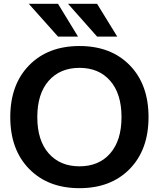

<svg xmlns="http://www.w3.org/2000/svg" viewBox="-20 -983 838 1013"><path d="M133.8 -91.8Q34.2 -193.4 34.2 -365.2Q34.2 -537.1 133.8 -638.7Q233.4 -740.2 399.4 -740.2Q565.4 -740.2 664.6 -638.7Q763.7 -537.1 763.7 -365.2Q763.7 -193.4 664.6 -91.8Q565.4 9.8 399.4 9.8Q233.4 9.8 133.8 -91.8ZM131.8 -962.9H286.1L391.6 -790H286.1ZM236.8 -556.6Q176.8 -488.3 176.8 -365.2Q176.8 -242.2 236.8 -173.8Q296.9 -105.5 399.4 -105.5Q502 -105.5 561.5 -173.8Q621.1 -242.2 621.1 -365.2Q621.1 -488.3 561.5 -556.6Q502 -625 399.4 -625Q296.9 -625 236.8 -556.6ZM338.9 -962.9H492.2L598.6 -790H492.2Z"/></svg>

Font: GenEi M Gothic v2 Bold
Style: Regular
Weight: 700
Version: Version 2.0